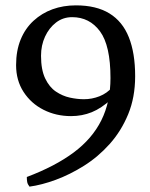

<svg xmlns="http://www.w3.org/2000/svg" viewBox="-20 -526 559 716"><path d="M395 -156Q358 -122 322 -107.5Q286 -93 245 -93Q189 -93 142.5 -116.5Q96 -140 68 -183Q40 -226 40 -283Q40 -337 57 -378.5Q74 -420 105 -448.5Q136 -477 176 -491.5Q216 -506 263 -506Q339 -506 388 -476Q437 -446 460.5 -387Q484 -328 484 -242Q484 -163 458 -100Q432 -37 389 11Q346 59 293.5 92Q241 125 188 144.5Q135 164 90 170Q83 161 81.5 153Q80 145 80 134Q186 94 255 42.5Q324 -9 358 -77.5Q392 -146 392 -235Q392 -356 353 -409Q314 -462 249 -462Q215 -462 189 -442Q163 -422 148 -389.5Q133 -357 133 -318Q133 -266 148.5 -233.5Q164 -201 188.5 -184.5Q213 -168 240.5 -162Q268 -156 293 -156Q323 -156 351 -167Q379 -178 399 -201Z"/></svg>

Font: Vollkorn
Style: Regular
Weight: 400
Designer: Friedrich Althausen
Foundry: Friedrich Althausen
Version: Version 4.104